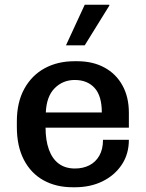

<svg xmlns="http://www.w3.org/2000/svg" viewBox="-20 -779 616 809"><path d="M286 10Q216 10 163 -19.5Q110 -49 80.5 -106Q51 -163 51 -244V-267Q51 -348 82.5 -405Q114 -462 168.5 -491.5Q223 -521 293 -521H306Q371 -521 420 -494.5Q469 -468 496 -419Q523 -370 523 -304V-241H172Q172 -188 186 -149Q200 -110 227.5 -89.5Q255 -69 296 -69Q330 -69 356.5 -82.5Q383 -96 398.5 -123Q414 -150 414 -190H523Q523 -130 493 -85Q463 -40 412 -15Q361 10 296 10ZM173 -305H409Q409 -375 378.5 -408.5Q348 -442 295 -442Q245 -442 210.5 -407.5Q176 -373 173 -305ZM258 -588 337 -759H440L441 -756L337 -588Z"/></svg>

Font: Chivo Medium
Style: Regular
Weight: 500
Designer: Hector Gatti
Foundry: Omnibus-Type
Version: Version 2.002